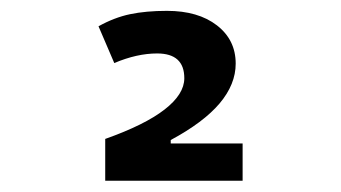

<svg xmlns="http://www.w3.org/2000/svg" viewBox="-20 -723 626 352"><path d="M172.9 -391.6V-468.3Q245.6 -494.1 281.7 -522.2Q317.9 -550.3 317.9 -579.6Q317.9 -625 268.1 -625Q231 -625 189.5 -607.4L160.6 -674.8Q189.5 -690.9 218.5 -697Q247.6 -703.1 286.1 -703.1Q343.3 -703.1 377.7 -676.5Q412.1 -649.9 412.1 -606.4Q412.1 -568.4 382.6 -533.4Q353 -498.5 293 -466.3V-391.6ZM185.5 -391.6V-460H424.8V-391.6Z"/></svg>

Font: Cascadia Mono
Style: Regular
Weight: 400
Monospace: yes
Designer: Aaron Bell
Foundry: Saja Typeworks
Version: Version 2102.003